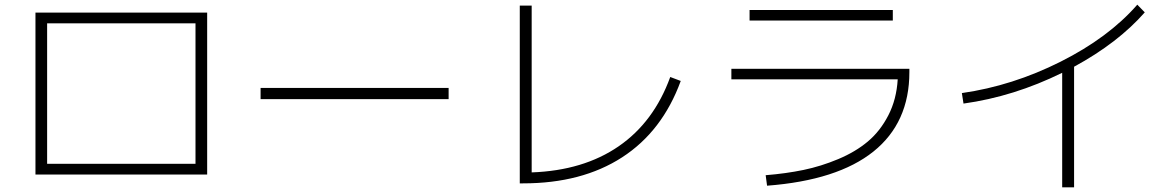

<svg xmlns="http://www.w3.org/2000/svg" viewBox="-20 -761 5040 823"><path d="M182 -13H132V-707H868V-13ZM182 -59H818V-661H182Z M1097 -336V-384H1903V-336Z M2259 -22Q2481 -30 2632 -134Q2783 -238 2853 -431L2898 -414Q2819 -198 2646.5 -86.5Q2474 25 2222 25H2208V-737H2259Z M3115 -466H3878V-452Q3878 -235 3724 -111.5Q3570 12 3268 35L3262 -10Q3349 -17 3424 -32.5Q3499 -48 3573 -79Q3647 -110 3700 -154.5Q3753 -199 3788 -267Q3823 -335 3828 -421H3115ZM3193 -673V-718H3807V-673Z M4103 -362Q4320 -393 4526 -496.5Q4732 -600 4855 -741L4887 -708Q4772 -577 4584 -475V42H4533V-449Q4326 -347 4110 -317Z"/></svg>

Font: Mplus 1p Light
Style: Regular
Weight: 300
Version: Version 1.061